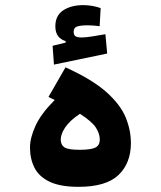

<svg xmlns="http://www.w3.org/2000/svg" viewBox="-20 -722 626 747"><path d="M285.6 4.9Q215.3 4.9 173.8 -14.6Q132.3 -34.2 114.5 -68.8Q96.7 -103.5 96.7 -148.4Q96.7 -186 118.4 -233.2Q140.1 -280.3 192.9 -333Q181.2 -338.9 168.5 -344.7L234.9 -460Q338.4 -413.1 393.3 -364.3Q448.2 -315.4 468.8 -265.6Q489.3 -215.8 489.3 -165.5Q489.3 -87.4 441.2 -41.3Q393.1 4.9 285.6 4.9ZM291 -279.3Q251.5 -252.9 233.9 -226.6Q216.3 -200.2 216.3 -179.2Q216.3 -158.2 230.7 -148.7Q245.1 -139.2 289.6 -139.2Q333.5 -139.2 350.8 -147.7Q368.2 -156.2 368.2 -179.2Q368.2 -202.1 353 -225.6Q337.9 -249 291 -279.3ZM189.9 -470.7 184.6 -543.9 235.4 -556.2V-562Q195.3 -574.2 195.3 -619.6Q195.3 -661.6 226.1 -681.9Q256.8 -702.1 304.7 -702.1Q321.8 -702.1 340.6 -698.7Q359.4 -695.3 371.6 -690.4L367.7 -620.1Q341.3 -623.5 321.8 -623.5Q293.5 -623.5 280 -618.9Q266.6 -614.3 266.6 -598.6Q266.6 -585 274.2 -580.6Q281.7 -576.2 297.9 -576.2Q313.5 -576.2 340.8 -580.6Q368.2 -585 390.1 -588.9L397 -513.7Z"/></svg>

Font: CaskaydiaMono NF
Style: Bold
Weight: 700
Designer: Aaron Bell
Foundry: Saja Typeworks
Version: Version 2111.001; ttfautohint (v1.8.4);Nerd Fonts 3.1.1